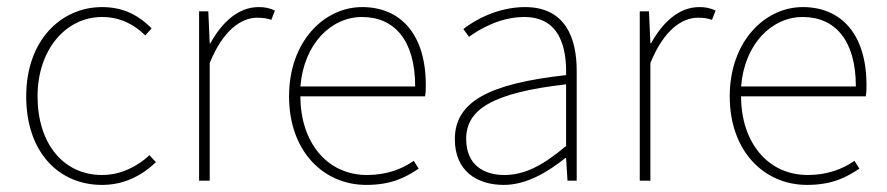

<svg xmlns="http://www.w3.org/2000/svg" viewBox="-20 -510 2504 542"><path d="M268 12C330 12 380 -14 420 -52L402 -72C369 -41 322 -16 268 -16C158 -16 86 -106 86 -238C86 -370 166 -462 268 -462C320 -462 360 -440 390 -410L408 -430C376 -462 334 -490 268 -490C154 -490 54 -398 54 -238C54 -80 146 12 268 12Z M542 0H572V-332C610 -426 662 -460 706 -460C724 -460 734 -458 746 -454L756 -480C740 -488 726 -490 710 -490C652 -490 606 -446 574 -388H572L568 -478H542Z M1014 12C1086 12 1126 -10 1162 -34L1148 -56C1114 -32 1070 -16 1016 -16C902 -16 828 -110 828 -238H1180C1182 -250 1182 -260 1182 -270C1182 -412 1112 -490 1002 -490C896 -490 796 -394 796 -238C796 -82 894 12 1014 12ZM828 -266C838 -388 916 -462 1002 -462C1092 -462 1152 -398 1152 -266Z M1402 12C1466 12 1526 -24 1576 -64H1578L1582 0H1608V-310C1608 -406 1574 -490 1462 -490C1384 -490 1318 -452 1288 -428L1304 -406C1334 -428 1392 -462 1460 -462C1560 -462 1580 -376 1578 -298C1362 -274 1264 -224 1264 -117C1264 -26 1328 12 1402 12ZM1404 -16C1346 -16 1296 -44 1296 -118C1296 -200 1368 -248 1578 -272V-98C1514 -44 1462 -16 1404 -16Z M1786 0H1816V-332C1854 -426 1906 -460 1950 -460C1968 -460 1978 -458 1990 -454L2000 -480C1984 -488 1970 -490 1954 -490C1896 -490 1850 -446 1818 -388H1816L1812 -478H1786Z M2258 12C2330 12 2370 -10 2406 -34L2392 -56C2358 -32 2314 -16 2260 -16C2146 -16 2072 -110 2072 -238H2424C2426 -250 2426 -260 2426 -270C2426 -412 2356 -490 2246 -490C2140 -490 2040 -394 2040 -238C2040 -82 2138 12 2258 12ZM2072 -266C2082 -388 2160 -462 2246 -462C2336 -462 2396 -398 2396 -266Z"/></svg>

Font: Source Sans Pro ExtraLight
Style: Regular
Weight: 200
Designer: Paul D. Hunt
Foundry: Adobe Systems Incorporated
Version: Version 3.006;hotconv 1.0.111;makeotfexe 2.5.65597